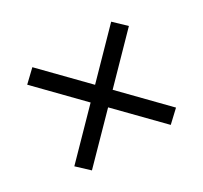

<svg xmlns="http://www.w3.org/2000/svg" viewBox="-105 -712 796 752"><g transform="rotate(-30 293.0 -335.5)"><path d="M114.7 -102.5 63 -150.9 243.2 -335.4 63 -520 114.7 -569.3 293 -386.7 471.2 -569.3 522.9 -520 342.8 -335.4 522.9 -150.9 471.2 -102.5 293 -284.7Z"/></g></svg>

Font: Cascadia Mono NF SemiLight
Style: Regular
Weight: 350
Monospace: yes
Designer: Aaron Bell
Foundry: Saja Typeworks
Version: Version 2404.023; ttfautohint (v1.8.4)